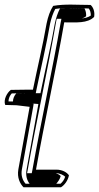

<svg xmlns="http://www.w3.org/2000/svg" viewBox="-53 -679 421 816"><path d="M-31 -233C37 -231 -4 -234 73 -225C57 -137 41 -48 25 41C19 76 32 102 47 117H206C221 108 236 88 240 66C231 53 211 42 187 42H100C136 -161 185 -383 220 -584C272 -584 318 -579 347 -607C351 -629 343 -649 332 -658C275 -658 224 -663 173 -654C160 -634 151 -608 145 -579C129 -486 105 -387 87 -298C40 -298 90 -298 -7 -297C-23 -285 -39 -256 -31 -233ZM-17 -248C-17 -261 -10 -275 -3 -282C89 -283 37 -283 84 -283H99L102 -298C120 -386 144 -486 160 -579C165 -602 173 -625 182 -641C227 -648 273 -643 324 -643C330 -636 333 -626 333 -613C311 -597 273 -599 223 -599H208L205 -584C170 -383 121 -161 85 42L82 57H184C201 57 217 65 224 72C220 86 211 96 204 102H56C44 89 35 68 40 41C56 -48 72 -137 88 -225L90 -238L77 -240C5 -248 35 -247 -17 -248ZM2 -247C30 -246 26 -246 84 -239L110 -237L108 -225C92 -137 76 -48 60 41C55 68 62 88 73 102H186C193 94 202 82 205 69C197 61 185 57 184 57H62L65 42C101 -161 150 -383 185 -584L188 -599H223C283 -599 296 -596 313 -610C314 -622 311 -635 306 -643C264 -644 231 -646 202 -643C193 -626 185 -603 180 -579C164 -486 140 -387 122 -298L119 -283H84C42 -283 83 -283 16 -282C8 -273 2 -260 2 -247Z"/></svg>

Font: Snowfall
Style: EcoObl
Weight: 400
Designer: Jasper
Foundry: Cannot Into Space Fonts
Version: Version 0.9